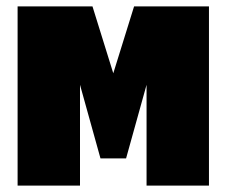

<svg xmlns="http://www.w3.org/2000/svg" viewBox="-20 -580 708 600"><path d="M35 0V-560H269L334 -351L399 -560H633V0H438V-315L374 -85H294L230 -315V0Z"/></svg>

Font: Tektur SemiCondensed Black
Style: Regular
Weight: 900
Width: 4
Designer: Adam Jagosz
Foundry: Adam Jagosz
Version: Version 1.005;gftools[0.9.30]